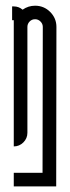

<svg xmlns="http://www.w3.org/2000/svg" viewBox="-20 -666 251 686"><path d="M29.2 -593.9H23.3V-643.1H29.2Q47.1 -643.1 60.8 -631.4Q80.8 -645.6 105.4 -645.6Q137 -645.6 159.3 -623.3Q181.6 -601 181.6 -569.8L180.8 0H29.2V-48.7H132L132.9 -569.8Q132.9 -581 124.7 -589.1Q116.6 -597.3 105.4 -597.3Q93.7 -597.3 85.8 -589.1Q77.9 -581 77.9 -569.8V-191.6Q77.9 -171.6 63.5 -157.2Q49.1 -142.9 29.2 -142.9Z"/></svg>

Font: Marapfhont
Style: Book
Weight: 400
Version: Version 0.15